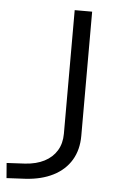

<svg xmlns="http://www.w3.org/2000/svg" viewBox="-61 -744 522 789"><g transform="rotate(5 200.0 -349.0)"><path d="M-4 7 -9 -55 67 -59Q113 -62 146 -79Q179 -96 197 -125.5Q215 -155 215 -195V-705H287V-193Q287 -135 261.5 -92.5Q236 -50 188 -25.5Q140 -1 74 3Z"/></g></svg>

Font: Nunito Sans 10pt Expanded Light
Style: Regular
Weight: 300
Width: 7
Designer: Vernon Adams
Foundry: Vernon Adams
Version: Version 3.101;gftools[0.9.27]